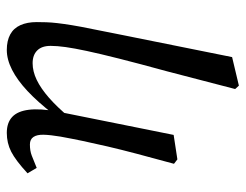

<svg xmlns="http://www.w3.org/2000/svg" viewBox="-99 -434 723 565"><g transform="rotate(-90 262.5 -151.5)"><path d="M63 -1Q80 -63 92.5 -110.5Q105 -158 114 -196.5Q123 -235 130 -268.5Q137 -302 143 -335Q148 -365 148.5 -384.5Q149 -404 142 -414.5Q135 -425 120 -425Q101 -425 87 -419.5Q73 -414 51 -405L35 -432Q73 -467 98.5 -480Q124 -493 154 -493Q184 -493 201 -477Q218 -461 222 -428Q226 -395 217 -345L148 -2L76 9ZM283 179 335 -21Q358 -105 372.5 -162.5Q387 -220 395 -257.5Q403 -295 406.5 -320Q410 -345 410 -364Q410 -390 396.5 -403.5Q383 -417 359 -417Q335 -417 310 -405Q285 -393 257.5 -369Q230 -345 200 -309L193 -357H210Q245 -402 277 -432Q309 -462 339.5 -477.5Q370 -493 398 -493Q425 -493 443.5 -483Q462 -473 471 -453Q480 -433 480 -405Q480 -391 479.5 -376.5Q479 -362 477 -344.5Q475 -327 471 -302Q467 -277 459.5 -241Q452 -205 442 -153L377 170L293 190Z"/></g></svg>

Font: Source Serif 4 18pt
Style: Italic
Weight: 400
Italic angle: -12°
Designer: Frank Grießhammer
Foundry: Adobe Systems Incorporated
Version: Version 4.004;hotconv 1.0.116;makeotfexe 2.5.65601